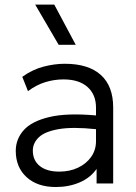

<svg xmlns="http://www.w3.org/2000/svg" viewBox="-20 -774 574 810"><path d="M215.5 15Q137.5 15 92 -26.8Q46.5 -68.5 46.5 -137.5Q46.5 -187 80 -224.8Q113.5 -262.5 187.8 -280.2Q262 -298 385 -287V-320Q385 -375 349.2 -407Q313.5 -439 247.5 -439Q209 -439 171.2 -427.5Q133.5 -416 98 -389.5L74 -450Q117.5 -481 164 -493Q210.5 -505 253 -505Q353 -505 405.2 -458Q457.5 -411 457.5 -320.5V0H387.5V-61.5Q361.5 -24 316 -4.5Q270.5 15 215.5 15ZM118.5 -139Q118.5 -97 148 -73.5Q177.5 -50 230 -50Q274 -50 309 -66.5Q344 -83 364.5 -112Q385 -141 385 -178.5V-229Q286 -239.5 227.5 -229.2Q169 -219 143.8 -194.8Q118.5 -170.5 118.5 -139ZM227.5 -585 128.5 -754.5H209L299.5 -585Z"/></svg>

Font: Geologica ExtraLight
Style: Regular
Weight: 200
Designer: Sindre Bremnes, Frode Helland
Foundry: Monokrom Skriftforlag AS
Version: Version 1.010; ttfautohint (v1.8.4.7-5d5b);gftools[0.9.28]